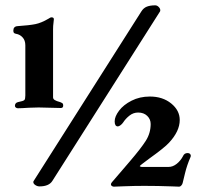

<svg xmlns="http://www.w3.org/2000/svg" viewBox="-20 -684 759 720"><path d="M36 -287Q36 -298 47 -301Q68 -305 71.5 -309Q75 -313 75 -326V-514Q75 -533 64.5 -544Q54 -555 41 -557Q35 -558 32.5 -560.5Q30 -563 30 -569Q30 -585 46 -586Q90 -589 112.5 -593.5Q135 -598 162 -614Q164 -615 167 -617Q170 -619 173 -619Q182 -619 182 -612Q182 -607 180.5 -597.5Q179 -588 179 -574V-327Q179 -325 179 -319Q179 -313 185 -309Q191 -305 206 -301Q213 -298 215 -296Q217 -294 217 -288Q217 -279 208 -279L125 -281L89 -280Q59 -278 47 -278Q43 -278 39.5 -280.5Q36 -283 36 -287ZM562 -664Q569 -664 575 -658Q581 -652 581 -646Q581 -642 580 -641L176 -5Q163 15 128 15Q120 15 112.5 10Q105 5 105 -1Q105 -4 106 -5L510 -641Q518 -654 530.5 -659Q543 -664 562 -664ZM626 15Q572 13 521 13Q484 13 446 14.5Q408 16 407 16Q403 16 399.5 13.5Q396 11 396 8Q396 3 400 -1L437 -44L467 -79Q509 -128 527 -156.5Q545 -185 545 -219Q545 -237 532 -249.5Q519 -262 498 -262Q480 -262 465.5 -250.5Q451 -239 442 -225Q438 -219 432 -214.5Q426 -210 422 -210Q410 -210 410 -229Q410 -247 426.5 -269Q443 -291 473.5 -306.5Q504 -322 542 -322Q590 -322 622 -296Q654 -270 654 -234Q654 -192 614 -149Q598 -131 538 -88Q504 -63 504 -61Q505 -60 507 -59Q509 -58 513 -58H612Q628 -58 642.5 -69.5Q657 -81 666 -98Q671 -110 683 -110Q691 -110 694 -105Q697 -100 694 -94Q681 -64 674 -35Q667 -6 665 2Q664 7 660 11.5Q656 16 652 16Q638 16 626 15Z"/></svg>

Font: EB Garamond ExtraBold
Style: Regular
Weight: 800
Designer: Georg Duffner and Octavio Pardo
Foundry: Georg Duffner
Version: Version 1.000